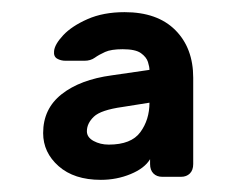

<svg xmlns="http://www.w3.org/2000/svg" viewBox="-20 -725 404 316"><path d="M146 -429Q102 -429 76.5 -451.5Q51 -474 51 -506Q51 -546 81.5 -570Q112 -594 164 -601L226 -610Q226 -615 223.5 -623Q221 -631 212 -637.5Q203 -644 182 -644Q163 -644 153 -639.5Q143 -635 136 -630Q129 -625 119 -625H88Q80 -625 74 -628.5Q68 -632 69 -641Q70 -652 84 -667Q98 -682 124 -693.5Q150 -705 185 -705Q239 -705 268.5 -675.5Q298 -646 298 -597V-455Q298 -445 292.5 -439.5Q287 -434 278 -434H247Q238 -434 232.5 -439.5Q227 -445 227 -455V-463Q218 -448 195 -438.5Q172 -429 146 -429ZM159 -487Q196 -487 211 -507.5Q226 -528 226 -556L182 -549Q146 -544 134.5 -533Q123 -522 123 -509Q123 -499 134 -493Q145 -487 159 -487Z"/></svg>

Font: RubikRegular
Style: Regular
Weight: 400
Designer: Hubert and Fischer
Foundry: Hubert and Fischer
Version: Version 2.300;gftools[0.9.30]